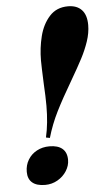

<svg xmlns="http://www.w3.org/2000/svg" viewBox="-56 -818 482 869"><g transform="rotate(-5 185.5 -384.0)"><path d="M150.4 -342.3Q150.4 -383.8 147 -441.9Q143.6 -522.9 143.6 -547.9Q143.6 -605 157 -658.2Q170.4 -711.4 202.4 -746.8Q234.4 -782.2 286.6 -782.2Q326.7 -782.2 348.6 -759Q370.6 -735.8 370.6 -689.9Q370.6 -654.3 357.7 -616Q344.7 -577.6 325.4 -540.8Q306.2 -503.9 272 -445.3Q227.1 -369.1 199 -313Q170.9 -256.8 153.3 -195.8L135.7 -199.2Q150.4 -262.7 150.4 -342.3ZM147.5 -158.2Q186 -158.2 206.3 -140.9Q226.6 -123.5 226.6 -89.8Q226.6 -63.5 211.4 -39.6Q196.3 -15.6 170.4 -0.7Q144.5 14.2 113.8 14.2Q75.2 14.2 55.4 -2.7Q35.6 -19.5 35.6 -51.8Q35.6 -82.5 50.3 -106.7Q64.9 -130.9 90.3 -144.5Q115.7 -158.2 147.5 -158.2Z"/></g></svg>

Font: TypoPRO Playfair Display SC
Style: Italic
Weight: 900
Italic angle: -14°
Designer: Claus Eggers Sørensen
Foundry: Claus Eggers Sørensen
Version: Version 1.004;PS 001.004;hotconv 1.0.70;makeotf.lib2.5.58329